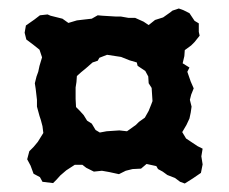

<svg xmlns="http://www.w3.org/2000/svg" viewBox="-20 -561 538 452"><path d="M237 -156 220 -159 201 -157 183 -166 174 -173H156L136 -160L122 -148L113 -138L105 -130L80 -133L74 -144L59 -152L52 -171L44 -186L49 -205L59 -215L69 -227L82 -248L80 -264L76 -279L73 -288L67 -310V-326L64 -352L62 -365L66 -381L70 -392L73 -406L79 -426L73 -444L58 -456L42 -468L38 -484L41 -501L61 -515L74 -525L92 -527L99 -524L111 -521L127 -517L141 -507L161 -513L178 -515L196 -517L210 -525L221 -524L254 -522H265L282 -519H298L318 -510L330 -502L345 -514L364 -520L381 -532L386 -536L401 -541L412 -537L426 -530L438 -512L448 -506V-486L450 -477L438 -462L430 -454L415 -443L414 -429L410 -412L426 -402L421 -392L429 -369L436 -353L430 -338L427 -326L431 -310L429 -296L426 -282L419 -267L409 -250L418 -235L433 -225L445 -217L457 -211L454 -193L457 -174L453 -154L434 -141L415 -129L404 -133L392 -142L374 -149L363 -157L352 -163L348 -170L325 -175L312 -164L292 -163L276 -159L260 -151ZM215 -249 231 -252 261 -254 279 -252 300 -267 307 -274 321 -284 330 -300 336 -315 339 -323 337 -354 330 -365 329 -381 322 -394 304 -406 302 -414 285 -419 265 -427 232 -432 214 -425 210 -418 198 -414 182 -400 171 -391 161 -382 160 -368 158 -355V-328L159 -309L167 -301L177 -290L185 -277L196 -270L205 -255Z"/></svg>

Font: Winky Rough Medium
Style: Regular
Weight: 500
Designer: Simon Atzbach
Foundry: typofactur
Version: Version 1.206; ttfautohint (v1.8.4.7-5d5b)